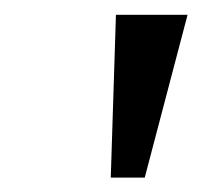

<svg xmlns="http://www.w3.org/2000/svg" viewBox="-20 -743 280 260"><path d="M130 -502.5 137 -723H234L176 -502.5Z"/></svg>

Font: Public Sans Thin Light
Style: Italic
Weight: 300
Italic angle: -8°
Version: Version 2.001